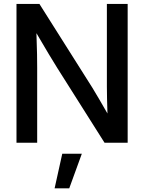

<svg xmlns="http://www.w3.org/2000/svg" viewBox="-20 -748 755 1006"><path d="M66.4 0V-727.5H186.5L464.4 -287.6Q477.1 -267.1 499 -229.5Q521 -191.9 543 -153.3Q541.5 -192.9 540.8 -233.6Q540 -274.4 540 -294.4V-727.5H648.9V0H527.8L279.3 -393.1Q264.2 -417 235.6 -464.6Q207 -512.2 170.9 -574.2Q173.3 -510.3 174.1 -464.1Q174.8 -418 174.8 -393.6V0ZM266.1 238.8 306.2 57.6H408.7L342.8 238.8Z"/></svg>

Font: Inter Display Medium
Style: Regular
Weight: 500
Designer: Rasmus Andersson
Foundry: rsms
Version: Version 4.001;git-9221beed3